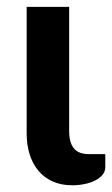

<svg xmlns="http://www.w3.org/2000/svg" viewBox="-20 -533 326 558"><path d="M57.5 -513H181V-152Q181 -119 194.5 -102Q208 -85 239.5 -85H286V-47.5Q286 -34.5 277.8 -24.8Q269.5 -15 256 -8.2Q242.5 -1.5 225.2 2Q208 5.5 190.5 5.5Q157.5 5.5 132.8 -5.8Q108 -17 91.2 -37.2Q74.5 -57.5 66 -85Q57.5 -112.5 57.5 -145Z"/></svg>

Font: Lato 2
Style: Bold
Weight: 700
Designer: Lukasz Dziedzic with Adam Twardoch and Botio Nikoltchev
Foundry: tyPoland Lukasz Dziedzic
Version: Version 2.015; 2015-08-06; http://www.latofonts.com/